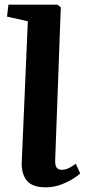

<svg xmlns="http://www.w3.org/2000/svg" viewBox="-20 -787 363 821"><path d="M99 -696 10 -716 16 -767H225L240 -756L216 -104Q215 -83 221 -72Q227 -61 245 -61Q271 -61 304 -87L323 -45Q312 -35 289.5 -21Q267 -7 237.5 3.5Q208 14 175 14Q118 14 94.5 -15Q71 -44 73 -94Z"/></svg>

Font: Literata 36pt
Style: Bold Italic
Weight: 700
Italic angle: -2°
Designer: Latin by Veronika Burian and Jose Scaglione. Greek by Irene Vlachou. Cyrillic by Vera Evstafieva
Foundry: TypeTogether
Version: Version 3.002